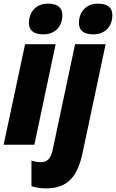

<svg xmlns="http://www.w3.org/2000/svg" viewBox="-25 -796 638 1056"><path d="M214 -607C279 -607 318 -652 318 -713C318 -757 287 -776 239 -776C168 -776 134 -724 134 -670C134 -626 164 -607 214 -607ZM489 -607C554 -607 593 -652 593 -713C593 -757 562 -776 514 -776C443 -776 409 -724 409 -670C409 -626 439 -607 489 -607ZM-5 0H164L281 -553H113ZM230 240C356 240 404 163 429 45L556 -553H388L265 27C254 76 236 96 199 96C186 96 163 93 148 87V228C174 237 203 240 230 240Z"/></svg>

Font: Noto Sans Condensed Black
Style: Italic
Weight: 900
Width: 3
Italic angle: -12°
Designer: Monotype Design Team
Foundry: Monotype Imaging Inc.
Version: Version 2.013